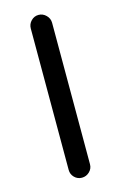

<svg xmlns="http://www.w3.org/2000/svg" viewBox="-109 -737 497 790"><g transform="rotate(-15 139.0 -341.5)"><path d="M93.8 -39.1V-641.6Q93.8 -660.2 106.9 -673.8Q120.1 -687.5 138.7 -687.5Q157.2 -687.5 170.9 -673.8Q184.6 -660.2 184.6 -641.6V-39.1Q184.6 -20.5 170.9 -7.3Q157.2 5.9 138.7 5.9Q120.1 5.9 106.9 -7.3Q93.8 -20.5 93.8 -39.1Z"/></g></svg>

Font: FakePearl
Style: Regular
Weight: 400
Version: Version 1.2